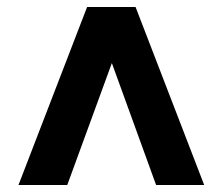

<svg xmlns="http://www.w3.org/2000/svg" viewBox="-20 -531 640 551"><path d="M566 0H428L301 -350L173 0H33L230 -511H369Z"/></svg>

Font: Chivo Black
Style: Regular
Weight: 900
Designer: Hector Gatti
Foundry: Omnibus-Type
Version: Version 1.007